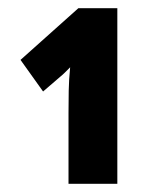

<svg xmlns="http://www.w3.org/2000/svg" viewBox="-20 -864 380 468"><path d="M171 -844 30 -718 85 -641 128 -678Q133 -682 138.5 -687.5Q144 -693 151 -700Q148 -670 147.5 -643Q147 -616 147 -589V-416H266V-844Z"/></svg>

Font: Noto Sans Display Condensed Black
Style: Regular
Weight: 900
Width: 3
Designer: Monotype Design team
Foundry: Monotype Imaging Inc.
Version: 1.000